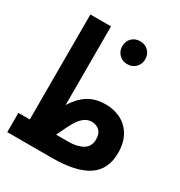

<svg xmlns="http://www.w3.org/2000/svg" viewBox="-182 -903 963 1028"><g transform="rotate(30 300.0 -389.0)"><path d="M13 -119H83.5V-768H211V-282Q245.5 -337 289.5 -364.8Q333.5 -392.5 397 -392.5Q448.5 -392.5 490.8 -371Q533 -349.5 558 -306Q583 -262.5 583 -200.5Q583 -97 510 -48.5Q437 0 289.5 0H13ZM444.5 -204Q444.5 -239 425.8 -256.8Q407 -274.5 378.5 -274.5Q351 -274.5 330.2 -257.5Q309.5 -240.5 294.2 -214.5Q279 -188.5 258 -143.5L246 -119H323Q376.5 -119 410.5 -139.2Q444.5 -159.5 444.5 -204ZM316 -707Q316 -737.5 336 -757.5Q356 -777.5 387 -777.5Q417.5 -777.5 437.8 -757.5Q458 -737.5 458 -707Q458 -676.5 437.8 -656.2Q417.5 -636 387 -636Q356 -636 336 -656.2Q316 -676.5 316 -707Z"/></g></svg>

Font: JuliaMono ExtraBoldItalic
Style: Regular
Weight: 800
Italic angle: -9°
Monospace: yes
Designer: cormullion
Foundry: corm
Version: Version 0.049; ttfautohint (v1.8.4)